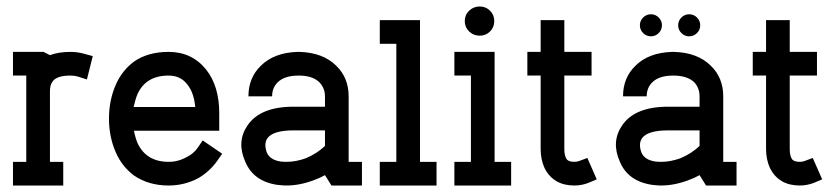

<svg xmlns="http://www.w3.org/2000/svg" viewBox="-20 -572 2585 592"><path d="M175 0V-73H134V-291Q134 -309 141 -319Q153 -339 197 -339Q209 -339 220 -336L248 -327L266 -399L240 -406Q220 -412 197 -412Q161 -412 134 -402L114 -412H20V-339H61V-73H20V0Z M500 0Q549 0 592 -23Q626 -43 649 -75L665 -98L605 -139L590 -117Q577 -98 556 -88Q530 -73 500 -73Q431 -73 404 -131Q397 -148 393 -169H656V-223Q656 -306 616 -357Q572 -412 500 -412Q436 -412 393 -382Q357 -355 338 -313Q316 -264 316 -206Q316 -149 338 -100Q357 -58 393 -31Q438 0 500 0ZM582 -242H392Q397 -265 404 -282Q430 -339 500 -339Q537 -339 558 -311Q578 -286 582 -242Z M1096 -73V0H1002L982 -32Q966 -23 949 -17Q905 0 863 0Q853 0 835 -2Q761 -13 736 -74Q709 -135 743 -185Q782 -243 885 -243H982V-275Q982 -300 965 -318Q944 -339 901 -339Q857 -339 836 -318Q819 -301 819 -275H746Q746 -332 784 -369Q825 -410 898 -412H903Q976 -410 1017 -369Q1055 -332 1055 -275V-73ZM982 -170H885Q821 -170 804 -145Q793 -128 803 -101Q813 -79 845 -74Q854 -73 864 -73Q892 -73 923 -84Q958 -99 982 -122Z M1326 0V-73H1275V-510H1151V-437H1202V-73H1151V0Z M1426.5 -475Q1440 -462 1459 -462Q1478 -462 1491 -475Q1504 -488 1504 -507Q1504 -526 1491 -539Q1478 -552 1459 -552Q1440 -552 1426.5 -539Q1413 -526 1413 -507Q1413 -488 1426.5 -475ZM1556 0V-73H1505V-412H1381V-339H1432V-73H1381V0Z M1751 0Q1773 0 1794 -8L1820 -19L1791 -85L1767 -76Q1760 -73 1751 -73Q1735 -73 1728 -80Q1720 -90 1720 -113V-339H1804V-412H1720V-510H1647V-412H1606V-339H1647V-113Q1647 -80 1659 -54Q1686 0 1751 0Z M1963 -470Q1973 -460 1987 -460Q2001 -460 2011 -470Q2021 -480 2021 -494Q2021 -508 2011 -518Q2001 -528 1987 -528Q1973 -528 1963 -518Q1953 -508 1953 -494Q1953 -480 1963 -470ZM2081 -470Q2091 -460 2105 -460Q2119 -460 2129 -470Q2139 -480 2139 -494Q2139 -508 2129 -518Q2119 -528 2105 -528Q2091 -528 2081 -518Q2071 -508 2071 -494Q2071 -480 2081 -470ZM2251 -73V0H2157L2137 -32Q2121 -23 2104 -17Q2060 0 2018 0Q2008 0 1991 -2Q1916 -13 1891 -74Q1864 -135 1898 -185Q1937 -243 2040 -243H2137V-275Q2137 -300 2121 -318Q2099 -339 2056 -339Q2012 -339 1991 -318Q1974 -301 1974 -275H1901Q1901 -332 1939 -369Q1980 -410 2053 -412H2058Q2131 -410 2172 -369Q2210 -332 2210 -275V-73ZM2137 -170H2040Q1976 -170 1959 -145Q1948 -128 1958 -101Q1968 -79 2000 -74Q2009 -73 2019 -73Q2047 -73 2078 -84Q2113 -99 2137 -122Z M2446 0Q2468 0 2489 -8L2515 -19L2486 -85L2462 -76Q2455 -73 2446 -73Q2430 -73 2423 -80Q2415 -90 2415 -113V-339H2499V-412H2415V-510H2342V-412H2301V-339H2342V-113Q2342 -80 2354 -54Q2381 0 2446 0Z"/></svg>

Font: Venice Serif Bold
Style: Regular
Weight: 700
Designer: Bruno Pierini
Foundry: Unio | Creative Solutions
Version: Version 1.000;PS 001.000;hotconv 1.0.70;makeotf.lib2.5.58329